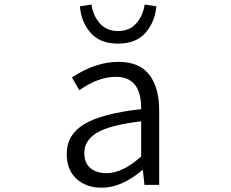

<svg xmlns="http://www.w3.org/2000/svg" viewBox="-20 -832 1040 864"><path d="M437.5 12.7Q368.2 12.7 324.2 -27.3Q280.3 -67.4 280.3 -138.7Q280.3 -226.6 359.9 -273.9Q439.5 -321.3 615.2 -340.8Q617.2 -486.3 501 -486.3Q421.9 -486.3 336.9 -425.8L303.7 -483.4Q409.2 -553.7 513.7 -553.7Q607.4 -553.7 651.9 -495.6Q696.3 -437.5 696.3 -335V0H629.9L623 -66.4H620.1Q527.3 12.7 437.5 12.7ZM460 -52.7Q531.2 -52.7 615.2 -127.9V-286.1Q475.6 -269.5 417.5 -235.4Q359.4 -201.2 359.4 -143.6Q359.4 -97.7 387.2 -75.2Q415 -52.7 460 -52.7ZM510.7 -635.7Q429.7 -635.7 387.2 -685.1Q344.7 -734.4 339.8 -803.7L391.6 -811.5Q398.4 -762.7 428.7 -727.5Q459 -692.4 510.7 -692.4Q563.5 -692.4 593.8 -727.5Q624 -762.7 630.9 -811.5L683.6 -803.7Q677.7 -734.4 635.3 -685.1Q592.8 -635.7 510.7 -635.7Z"/></svg>

Font: Gen Shin Gothic Monospace Normal
Style: Regular
Weight: 350
Designer: [Source Han Sans]
Ryoko NISHIZUKA  (kana & ideographs); Paul D. Hunt (Latin, Greek & Cyrillic); Wenlong ZHANG  (bopomofo
Version: Version 1.002.20150607